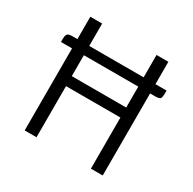

<svg xmlns="http://www.w3.org/2000/svg" viewBox="-141 -770 919 914"><g transform="rotate(30 318.5 -312.5)"><path d="M594 -502V-486Q594 -463 588 -457Q582 -451 559 -451H533V0H468V-281H169V0H104V-451H43V-465Q43 -488 49.5 -495Q56 -502 78 -502H104V-625H169V-502H468V-625H533V-502ZM468 -451H169V-336H468Z"/></g></svg>

Font: Changa ExtraLight
Style: Regular
Weight: 275
Designer: Eduardo Rodriguez Tunni
Foundry: Eduardo Rodriguez Tunni
Version: Version 2.002; ttfautohint (v1.5) -l 8 -r 50 -G 200 -x 14 -H